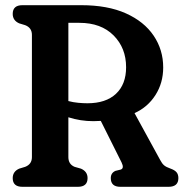

<svg xmlns="http://www.w3.org/2000/svg" viewBox="-20 -720 716 740"><path d="M609 -460Q609 -400.5 579.2 -353.8Q549.5 -307 498.5 -284L597 -104Q604.5 -89.5 612.5 -82.8Q620.5 -76 636.5 -70.5Q653.5 -64.5 660.5 -56Q667.5 -47.5 667.5 -33.5Q667.5 0 629.5 0H444Q407 0 407 -33.5Q407 -53.5 425 -61.5L445.5 -66.5Q459.5 -71.5 448.5 -94L368.5 -254Q355.5 -253 340 -253Q290 -253 243.5 -268V-114.5Q243.5 -87 267.5 -77L292 -70Q317.5 -59 317.5 -33.5Q317.5 0 280 0H66.5Q29 0 29 -33.5Q29 -59 54 -70L77 -77Q103 -87 103 -114.5V-585.5Q103 -613 77 -623L54 -630Q29 -641 29 -666.5Q29 -700 66.5 -700H293Q395 -700 465.2 -668.5Q535.5 -637 572.2 -582.5Q609 -528 609 -460ZM243.5 -632V-330.5Q262.5 -325.5 281.5 -323.8Q300.5 -322 317 -322Q388 -322 427 -358.5Q466 -395 466 -461Q466 -535 417.8 -583.5Q369.5 -632 286 -632Z"/></svg>

Font: Fraunces 144pt SuperSoft SemiBold
Style: Regular
Weight: 600
Version: Version 1.000;[b76b70a41]